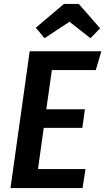

<svg xmlns="http://www.w3.org/2000/svg" viewBox="-20 -950 532 970"><path d="M464 -596H242L214 -398H409L396 -304H201L172 -96H412L397 0H33L130 -691H492ZM161 -810 303 -930H378L486 -807L437 -757L331 -840L205 -757Z"/></svg>

Font: Fira Sans Condensed Medium
Style: Italic
Weight: 500
Width: 3
Italic angle: -8°
Designer: bBox Type GmbH & Carrois Corporate GbR & Edenspiekermann AG
Foundry: bBox Type GmbH & Carrois Corporate GbR & Edenspiekermann AG
Version: Version 4.301